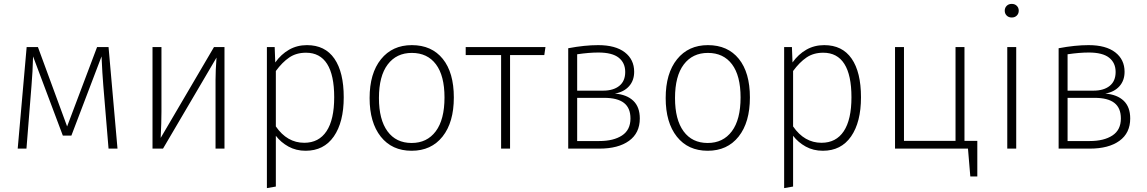

<svg xmlns="http://www.w3.org/2000/svg" viewBox="-20 -764 5897 987"><path d="M584 0H538L511 -325Q506 -384 502 -474L347 -67H303L150 -474Q148 -394 142 -325L116 0H71L117 -522H175L325 -114L479 -522H538Z M1134 0H1088V-354Q1088 -401 1093 -468L818 0H764V-522H810V-190Q810 -135 806 -55L1080 -522H1134Z M1747 -264Q1747 -136 1696 -62.5Q1645 11 1551 11Q1502 11 1463 -10.5Q1424 -32 1398 -66V195L1352 203V-522H1392L1395 -443Q1425 -485 1466 -508.5Q1507 -532 1558 -532Q1651 -532 1699 -462.5Q1747 -393 1747 -264ZM1698 -264Q1698 -378 1661.5 -435.5Q1625 -493 1553 -493Q1503 -493 1467 -468.5Q1431 -444 1398 -399V-114Q1456 -30 1544 -30Q1619 -30 1658.5 -89.5Q1698 -149 1698 -264Z M2313 -263Q2313 -135 2255 -62Q2197 11 2096 11Q1995 11 1937.5 -61.5Q1880 -134 1880 -260Q1880 -387 1938.5 -459.5Q1997 -532 2097 -532Q2199 -532 2256 -461.5Q2313 -391 2313 -263ZM1928 -260Q1928 -149 1972 -89Q2016 -29 2096 -29Q2175 -29 2220 -89Q2265 -149 2265 -263Q2265 -375 2221 -433.5Q2177 -492 2097 -492Q2018 -492 1973 -432.5Q1928 -373 1928 -260Z M2778 -481H2602V0H2556V-481H2374V-522H2784Z M3269 -155Q3269 -80 3213.5 -40Q3158 0 3061 0H2901V-516Q2985 -532 3055 -532Q3144 -532 3192 -495Q3240 -458 3240 -395Q3240 -350 3213.5 -320.5Q3187 -291 3141 -283Q3202 -278 3235.5 -246Q3269 -214 3269 -155ZM2947 -485V-298H3080Q3133 -298 3163.5 -322.5Q3194 -347 3194 -394Q3194 -441 3160.5 -467.5Q3127 -494 3056 -494Q3008 -494 2947 -485ZM3221 -155Q3221 -209 3187.5 -235Q3154 -261 3086 -261H2947V-39H3061Q3134 -39 3177.5 -67.5Q3221 -96 3221 -155Z M3835 -263Q3835 -135 3777 -62Q3719 11 3618 11Q3517 11 3459.5 -61.5Q3402 -134 3402 -260Q3402 -387 3460.5 -459.5Q3519 -532 3619 -532Q3721 -532 3778 -461.5Q3835 -391 3835 -263ZM3450 -260Q3450 -149 3494 -89Q3538 -29 3618 -29Q3697 -29 3742 -89Q3787 -149 3787 -263Q3787 -375 3743 -433.5Q3699 -492 3619 -492Q3540 -492 3495 -432.5Q3450 -373 3450 -260Z M4406 -264Q4406 -136 4355 -62.5Q4304 11 4210 11Q4161 11 4122 -10.5Q4083 -32 4057 -66V195L4011 203V-522H4051L4054 -443Q4084 -485 4125 -508.5Q4166 -532 4217 -532Q4310 -532 4358 -462.5Q4406 -393 4406 -264ZM4357 -264Q4357 -378 4320.5 -435.5Q4284 -493 4212 -493Q4162 -493 4126 -468.5Q4090 -444 4057 -399V-114Q4115 -30 4203 -30Q4278 -30 4317.5 -89.5Q4357 -149 4357 -264Z M5004 -40V143H4968L4956 0H4581V-522H4627V-40H4892V-522H4938V-40Z M5204 0H5158V-522H5204ZM5217 -709Q5217 -694 5207 -684Q5197 -674 5181 -674Q5165 -674 5155 -684Q5145 -694 5145 -709Q5145 -724 5155 -734Q5165 -744 5181 -744Q5197 -744 5207 -734Q5217 -724 5217 -709Z M5790 -155Q5790 -80 5734.5 -40Q5679 0 5582 0H5422V-516Q5506 -532 5576 -532Q5665 -532 5713 -495Q5761 -458 5761 -395Q5761 -350 5734.5 -320.5Q5708 -291 5662 -283Q5723 -278 5756.5 -246Q5790 -214 5790 -155ZM5468 -485V-298H5601Q5654 -298 5684.5 -322.5Q5715 -347 5715 -394Q5715 -441 5681.5 -467.5Q5648 -494 5577 -494Q5529 -494 5468 -485ZM5742 -155Q5742 -209 5708.5 -235Q5675 -261 5607 -261H5468V-39H5582Q5655 -39 5698.5 -67.5Q5742 -96 5742 -155Z"/></svg>

Font: FiraGO ExtraLight
Style: Regular
Weight: 200
Designer: bBox Type
Foundry: bBox Type GmbH
Version: Version 1.001